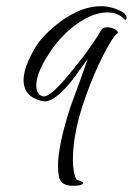

<svg xmlns="http://www.w3.org/2000/svg" viewBox="-20 -321 428 619"><path d="M215 278Q176 278 170 249Q167 234 167 214Q167 147 208 21Q222 -17 236 -55Q250 -93 263 -131L236 -94Q205 -49 179 -25Q142 11 116 5Q56 -9 56 -63Q56 -106 97 -173Q110 -193 130 -213Q150 -233 176 -252Q243 -301 305 -301Q343 -301 377 -281Q388 -273 388 -264Q388 -257 384 -257Q383 -257 382 -258Q361 -281 326 -281Q285 -281 237 -250Q189 -219 151 -167Q97 -92 97 -45Q97 -18 116 -11Q140 -1 218 -100Q250 -139 271.5 -170Q293 -201 306 -223Q310 -233 326 -233Q338 -233 349 -227.5Q360 -222 360 -216Q360 -214 357 -212Q345 -205 314 -145Q298 -114 283.5 -80Q269 -46 256 -9Q215 105 215 194Q215 238 227 258Q248 265 248 268Q248 278 215 278Z"/></svg>

Font: Ephesis
Style: Regular
Weight: 400
Designer: Robert E. Leuschke
Foundry: Robert E. Leuschke
Version: Version 1.010; ttfautohint (v1.8.3)